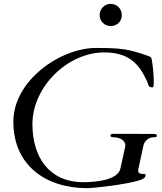

<svg xmlns="http://www.w3.org/2000/svg" viewBox="-20 -956 833 989"><path d="M429.2 13.2C459 13.2 628.4 -4.9 698.2 -27.3C712.4 -31.7 730 -39.1 730 -54.2C730 -57.6 728 -59.6 721.2 -59.6C709.5 -59.6 691.4 -61 691.4 -76.2C691.4 -77.6 691.4 -79.1 691.9 -81.1C699.7 -116.2 711.4 -171.9 718.8 -206.1C723.6 -229 744.6 -249 772 -249C782.2 -249 788.1 -250.5 788.1 -256.3C788.1 -264.6 780.8 -266.1 772 -266.1C762.2 -266.1 577.1 -266.6 563 -266.6C553.2 -266.6 548.8 -263.7 548.8 -257.8C548.8 -253.4 552.7 -249 563 -249C593.3 -249 625.5 -235.4 625.5 -206.5C625.5 -203.1 625 -199.7 624 -195.8L600.1 -87.9C586.9 -27.8 473.1 -17.6 409.2 -17.6C233.4 -17.6 147 -146.5 147 -316.4C147 -510.7 330.6 -686 516.1 -686C643.6 -686 696.8 -627.9 738.3 -535.2C745.6 -519 742.2 -505.9 765.1 -505.9C771.5 -505.9 772 -517.6 772 -524.9C772 -563 769.5 -597.7 763.7 -637.2C759.8 -662.6 758.8 -662.6 740.2 -668.9C644.5 -702.6 607.4 -709 474.6 -709C291 -709 48.8 -541.5 48.8 -329.1C48.8 -105 214.8 13.2 429.2 13.2ZM550.3 -821.8C583.5 -821.8 607.4 -846.2 607.4 -877.9C607.4 -910.2 583.5 -936 550.3 -936C518.6 -936 493.2 -910.2 493.2 -877.9C493.2 -846.2 518.6 -821.8 550.3 -821.8Z"/></svg>

Font: Cardo
Style: Italic
Weight: 400
Designer: David J. Perry
Foundry: David J. Perry
Version: Version 0.99